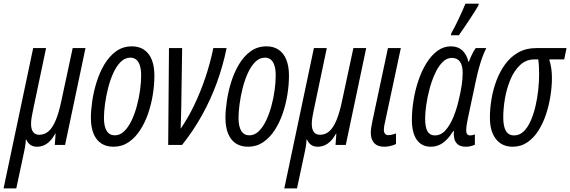

<svg xmlns="http://www.w3.org/2000/svg" viewBox="-71 -801 3151 1061"><path d="M-51.3 240.2 112.3 -535.2H183.6L111.3 -191.4Q106.4 -168.9 103.5 -150.4Q100.6 -131.8 100.6 -116.2Q100.6 -86.9 112.1 -71.5Q123.5 -56.2 146 -56.2Q175.3 -56.2 197.5 -75.7Q219.7 -95.2 237.1 -136.7Q254.4 -178.2 268.1 -243.7L330.6 -535.2H401.4L288.6 0H231.9L236.3 -62.5H234.4Q220.7 -37.6 204.8 -21.5Q189 -5.4 171.1 2.2Q153.3 9.8 133.3 9.8Q110.8 9.8 96.4 -1Q82 -11.7 73.7 -30.3H71.8Q71.3 -19 70.1 -8.1Q68.8 2.9 66.9 13.7Q64.9 24.4 62.5 36.1L19 240.2Z M556.2 9.8Q516.6 9.8 488.8 -8.3Q460.9 -26.4 446 -62.3Q431.2 -98.1 431.2 -150.4Q431.2 -190.4 438.7 -242.2Q446.3 -293.9 462.6 -346.9Q479 -399.9 505.6 -444.8Q532.2 -489.7 570.1 -517.3Q607.9 -544.9 658.2 -544.9Q697.3 -544.9 725.1 -526.1Q752.9 -507.3 767.6 -471.2Q782.2 -435.1 782.2 -382.3Q782.2 -333.5 773.7 -279.3Q765.1 -225.1 747.6 -173.8Q730 -122.6 702.9 -81.1Q675.8 -39.6 639.2 -14.9Q602.5 9.8 556.2 9.8ZM563.5 -53.2Q591.8 -53.2 614.7 -75.2Q637.7 -97.2 655.3 -133.5Q672.9 -169.9 684.8 -213.9Q696.8 -257.8 702.9 -302.2Q709 -346.7 709 -384.3Q709 -415.5 702.4 -437.5Q695.8 -459.5 682.6 -470.9Q669.4 -482.4 649.4 -482.4Q619.1 -482.4 595.5 -458.5Q571.8 -434.6 554.4 -396Q537.1 -357.4 525.9 -312.5Q514.6 -267.6 509 -224.4Q503.4 -181.2 503.4 -149.4Q503.4 -102.5 518.6 -77.9Q533.7 -53.2 563.5 -53.2Z M858.4 0 862.8 -535.2H935.5L930.7 -210.9Q930.2 -179.7 929.2 -148.7Q928.2 -117.7 927.2 -89.8Q966.8 -146.5 1001.2 -217.8Q1035.6 -289.1 1063 -369.6Q1090.3 -450.2 1107.9 -535.2H1181.2Q1161.1 -436.5 1127.4 -344.2Q1093.8 -252 1046.1 -165.8Q998.5 -79.6 935.1 0Z M1299.8 9.8Q1260.3 9.8 1232.4 -8.3Q1204.6 -26.4 1189.7 -62.3Q1174.8 -98.1 1174.8 -150.4Q1174.8 -190.4 1182.4 -242.2Q1189.9 -293.9 1206.3 -346.9Q1222.7 -399.9 1249.3 -444.8Q1275.9 -489.7 1313.7 -517.3Q1351.6 -544.9 1401.9 -544.9Q1440.9 -544.9 1468.8 -526.1Q1496.6 -507.3 1511.2 -471.2Q1525.9 -435.1 1525.9 -382.3Q1525.9 -333.5 1517.3 -279.3Q1508.8 -225.1 1491.2 -173.8Q1473.6 -122.6 1446.5 -81.1Q1419.4 -39.6 1382.8 -14.9Q1346.2 9.8 1299.8 9.8ZM1307.1 -53.2Q1335.4 -53.2 1358.4 -75.2Q1381.3 -97.2 1398.9 -133.5Q1416.5 -169.9 1428.5 -213.9Q1440.4 -257.8 1446.5 -302.2Q1452.6 -346.7 1452.6 -384.3Q1452.6 -415.5 1446 -437.5Q1439.5 -459.5 1426.3 -470.9Q1413.1 -482.4 1393.1 -482.4Q1362.8 -482.4 1339.1 -458.5Q1315.4 -434.6 1298.1 -396Q1280.8 -357.4 1269.5 -312.5Q1258.3 -267.6 1252.7 -224.4Q1247.1 -181.2 1247.1 -149.4Q1247.1 -102.5 1262.2 -77.9Q1277.3 -53.2 1307.1 -53.2Z M1500 240.2 1663.6 -535.2H1734.9L1662.6 -191.4Q1657.7 -168.9 1654.8 -150.4Q1651.9 -131.8 1651.9 -116.2Q1651.9 -86.9 1663.3 -71.5Q1674.8 -56.2 1697.3 -56.2Q1726.6 -56.2 1748.8 -75.7Q1771 -95.2 1788.3 -136.7Q1805.7 -178.2 1819.3 -243.7L1881.8 -535.2H1952.6L1839.8 0H1783.2L1787.6 -62.5H1785.6Q1772 -37.6 1756.1 -21.5Q1740.2 -5.4 1722.4 2.2Q1704.6 9.8 1684.6 9.8Q1662.1 9.8 1647.7 -1Q1633.3 -11.7 1625 -30.3H1623Q1622.6 -19 1621.3 -8.1Q1620.1 2.9 1618.2 13.7Q1616.2 24.4 1613.8 36.1L1570.3 240.2Z M2052.7 9.8Q2015.6 9.8 1996.8 -10.5Q1978 -30.8 1978 -67.9Q1978 -79.1 1980.5 -96.2Q1982.9 -113.3 1986.8 -131.3L2072.8 -535.2H2144L2056.6 -126Q2053.2 -113.3 2051.8 -103Q2050.3 -92.8 2050.3 -83.5Q2050.3 -69.8 2056.6 -62Q2063 -54.2 2075.2 -54.2Q2085 -54.2 2095.7 -56.9Q2106.4 -59.6 2117.2 -63.5V-4.9Q2102.1 2 2085.2 5.9Q2068.4 9.8 2052.7 9.8Z M2309.1 9.8Q2259.3 9.8 2232.2 -28.6Q2205.1 -66.9 2205.1 -138.2Q2205.1 -191.4 2214.4 -248Q2223.6 -304.7 2241.7 -357.7Q2259.8 -410.6 2286.1 -452.9Q2312.5 -495.1 2346.2 -520Q2379.9 -544.9 2420.4 -544.9Q2459 -544.9 2483.6 -522.5Q2508.3 -500 2517.1 -460H2520Q2525.4 -474.1 2531.5 -488Q2537.6 -502 2544.4 -514.2Q2551.3 -526.4 2557.6 -535.2H2616.2Q2605 -513.2 2594.7 -485.4Q2584.5 -457.5 2575.4 -424.3Q2566.4 -391.1 2558.1 -352.1L2514.2 -145.5Q2510.3 -127 2507.8 -110.6Q2505.4 -94.2 2505.4 -80.1Q2505.4 -64.9 2511.2 -58.8Q2517.1 -52.7 2527.8 -52.7Q2533.7 -52.7 2540.3 -54.2Q2546.9 -55.7 2553.2 -58.1V-1.5Q2543.9 3.4 2530.3 6.6Q2516.6 9.8 2505.4 9.8Q2473.1 9.8 2458 -3.7Q2442.9 -17.1 2439 -37.4Q2435.1 -57.6 2437 -77.1H2434.1Q2416 -48.3 2397 -29.1Q2377.9 -9.8 2356.4 0Q2335 9.8 2309.1 9.8ZM2331.5 -52.7Q2365.7 -52.7 2390.9 -81.1Q2416 -109.4 2433.6 -152.1Q2451.2 -194.8 2461.4 -237.3Q2473.1 -284.7 2479.5 -324.5Q2485.8 -364.3 2485.8 -397.5Q2485.8 -439.5 2470.7 -460.2Q2455.6 -481 2425.8 -481Q2397 -481 2373.5 -456.8Q2350.1 -432.6 2332.3 -393.3Q2314.5 -354 2302.5 -308.8Q2290.5 -263.7 2284.4 -220.5Q2278.3 -177.2 2278.3 -146Q2278.3 -98.1 2291.3 -75.4Q2304.2 -52.7 2331.5 -52.7ZM2420.4 -606 2422.9 -617.2Q2431.2 -631.3 2442.1 -652.8Q2453.1 -674.3 2464.4 -698.2Q2475.6 -722.2 2485.4 -744.1Q2495.1 -766.1 2501 -780.8H2574.7L2572.8 -771Q2565.9 -758.3 2551.8 -736.1Q2537.6 -713.9 2520.8 -688.5Q2503.9 -663.1 2488.8 -640.9Q2473.6 -618.7 2464.4 -606Z M2761.7 9.8Q2703.1 9.8 2669.7 -32.5Q2636.2 -74.7 2636.2 -151.4Q2636.2 -199.7 2645 -252.9Q2653.8 -306.2 2672.6 -356.2Q2691.4 -406.2 2721.2 -446.8Q2751 -487.3 2793.2 -511.2Q2835.4 -535.2 2890.6 -535.2H3059.6L3046.9 -472.7H2963.9Q2970.7 -451.7 2974.9 -426.3Q2979 -400.9 2979 -370.6Q2979 -323.7 2970.9 -271.5Q2962.9 -219.2 2946.3 -169.2Q2929.7 -119.1 2904.1 -78.9Q2878.4 -38.6 2843 -14.4Q2807.6 9.8 2761.7 9.8ZM2770 -52.7Q2799.8 -52.7 2822.5 -74.5Q2845.2 -96.2 2861.3 -132.6Q2877.4 -168.9 2887.9 -213.4Q2898.4 -257.8 2903.3 -304.2Q2908.2 -350.6 2908.2 -392.1Q2908.2 -416.5 2907 -437Q2905.8 -457.5 2903.3 -472.7H2881.8Q2836.4 -472.7 2803.7 -442.1Q2771 -411.6 2750.2 -362.8Q2729.5 -314 2719.7 -258.3Q2710 -202.6 2710 -152.3Q2710 -102.5 2724.6 -77.6Q2739.3 -52.7 2770 -52.7Z"/></svg>

Font: Open Sans Condensed
Style: Italic
Weight: 400
Width: 3
Italic angle: -12°
Designer: Monotype Design Team
Foundry: Monotype Imaging Inc.
Version: Version 3.000